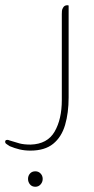

<svg xmlns="http://www.w3.org/2000/svg" viewBox="-103 -361 360 733"><path d="M14 191Q78 189 105.5 141.5Q133 94 133 21V-307Q133 -313 133.5 -319.5Q134 -326 138 -332Q143 -341 154 -341H157Q159 -341 159 -338V11Q159 70 145.5 116Q132 162 100 188Q68 214 13 214Q-9 214 -28 209.5Q-47 205 -66 197Q-71 193 -76.5 190Q-82 187 -83 183Q-85 173 -75 173Q-73 173 -71 173.5Q-69 174 -67 175Q-45 182 -28.5 186.5Q-12 191 14 191ZM32 293Q44 293 52 301.5Q60 310 60 322Q60 334 52 343Q44 352 32 352Q19 352 11.5 343Q4 334 4 322Q4 310 11.5 301.5Q19 293 32 293Z"/></svg>

Font: Zain ExtraLight
Style: Regular
Weight: 200
Designer: Zain,Boutros
Foundry: Mobile Telecommunications Company (Zain), 2024
Version: Version 1.51; ttfautohint (v1.8.4)